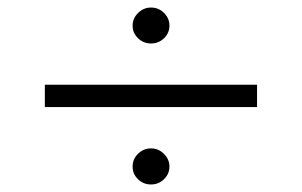

<svg xmlns="http://www.w3.org/2000/svg" viewBox="-20 -555 792 504"><path d="M97.7 -273.9V-332.5H654.8V-273.9ZM376.5 -70.8Q356.4 -70.8 342.3 -84.5Q328.1 -98.1 328.1 -117.7Q328.1 -137.7 342.5 -151.6Q356.9 -165.5 376.5 -165.5Q396 -165.5 410.4 -151.1Q424.8 -136.7 424.8 -117.7Q424.8 -98.6 410.6 -84.7Q396.5 -70.8 376.5 -70.8ZM376.5 -440.9Q356.4 -440.9 342.3 -454.6Q328.1 -468.3 328.1 -487.8Q328.1 -506.8 342.5 -521Q356.9 -535.2 376.5 -535.2Q396.5 -535.2 410.6 -521Q424.8 -506.8 424.8 -487.8Q424.8 -468.3 410.6 -454.6Q396.5 -440.9 376.5 -440.9Z"/></svg>

Font: Kameron
Style: Regular
Weight: 400
Designer: Vernon Adams
Foundry: Vernon Adams
Version: Version 1.100